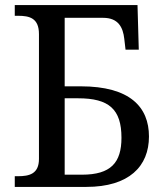

<svg xmlns="http://www.w3.org/2000/svg" viewBox="-20 -734 644 754"><path d="M38 0H319C487 0 565 -81 565 -198C565 -314 490 -395 297 -395H234V-664H385C445 -664 463 -626 468 -582L473 -539H525L520 -714H38V-672H51C96 -672 133 -663 133 -600V-110C133 -51 95 -42 51 -42H38ZM234 -48V-348H287C408 -348 457 -305 457 -193C457 -95 415 -48 302 -48Z"/></svg>

Font: Noto Serif Thai
Style: Regular
Weight: 400
Designer: Monotype Design Team
Foundry: Monotype Imaging Inc.
Version: Version 1.901